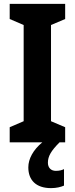

<svg xmlns="http://www.w3.org/2000/svg" viewBox="-20 -734 385 990"><path d="M227 105C227 72 243 44 287 0H316V-78L243 -109V-605L316 -636V-714H30V-636L102 -605V-109L30 -78V0H198C151 39 126 85 126 129C126 195 166 236 243 236C272 236 294 230 310 223V138C300 143 287 147 268 147C243 147 227 131 227 105Z"/></svg>

Font: Noto Sans Ethiopic Condensed
Style: Bold
Weight: 700
Width: 3
Designer: Monotype Design Team
Foundry: Monotype Imaging Inc.
Version: Version 2.102